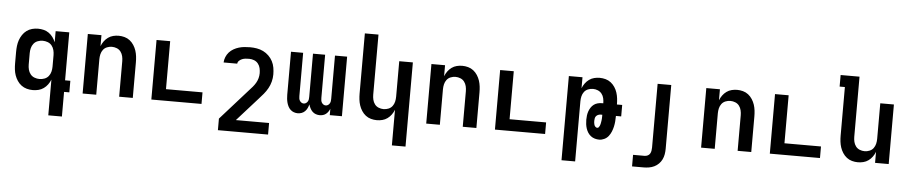

<svg xmlns="http://www.w3.org/2000/svg" viewBox="-48 -1095 7896 1670"><g transform="rotate(5 3900.0 -260.0)"><path d="M296 -93Q318 -93 339.5 -101Q361 -109 375 -126.5Q389 -144 394.5 -166Q400 -188 400 -210V-310Q400 -332 394.5 -354Q389 -376 375 -393.5Q361 -411 339.5 -419Q318 -427 296 -427Q274 -427 252.5 -419Q231 -411 217 -393.5Q203 -376 197.5 -354Q192 -332 192 -310V-210Q192 -188 197.5 -166Q203 -144 217 -126.5Q231 -109 252.5 -101Q274 -93 296 -93ZM400 215V-97Q391 -74 376 -53.5Q361 -33 340.5 -18.5Q320 -4 295.5 2Q271 8 246 8Q219 8 193.5 1Q168 -6 147 -21.5Q126 -37 111 -59.5Q96 -82 87.5 -106.5Q79 -131 76 -157.5Q73 -184 73 -210V-310Q73 -336 76 -362.5Q79 -389 87.5 -413.5Q96 -438 111 -460.5Q126 -483 147 -498.5Q168 -514 193.5 -521Q219 -528 246 -528Q271 -528 295.5 -522Q320 -516 340.5 -501.5Q361 -487 376 -466.5Q391 -446 400 -423V-520H519V-101H565V0H519V215Z M681 0V-520H800V-424Q809 -447 823.5 -467Q838 -487 858 -501.5Q878 -516 902 -522Q926 -528 950 -528Q976 -528 1001.5 -521Q1027 -514 1047.5 -498Q1068 -482 1082.5 -459.5Q1097 -437 1105 -412.5Q1113 -388 1116 -362Q1119 -336 1119 -310V0H1000V-310Q1000 -332 995 -353.5Q990 -375 977 -392.5Q964 -410 943 -418.5Q922 -427 900 -427Q878 -427 857 -418.5Q836 -410 823 -392.5Q810 -375 805 -353.5Q800 -332 800 -310V0Z M1281 0V-520H1400V-101H1719V0Z M2319 215H1881V114L2121 -155Q2136 -171 2150.5 -188Q2165 -205 2176.5 -224.5Q2188 -244 2194 -266Q2200 -288 2200 -310Q2200 -332 2195 -354Q2190 -376 2176 -393.5Q2162 -411 2141 -419Q2120 -427 2098 -427Q2082 -427 2066.5 -425.5Q2051 -424 2037 -418.5Q2023 -413 2011 -402Q1999 -391 1998 -376H1879Q1880 -400 1889.5 -423.5Q1899 -447 1915.5 -465.5Q1932 -484 1954 -496.5Q1976 -509 1999.5 -516Q2023 -523 2048 -525.5Q2073 -528 2098 -528Q2127 -528 2156.5 -523Q2186 -518 2212.5 -505Q2239 -492 2260.5 -471Q2282 -450 2295.5 -424Q2309 -398 2314 -368.5Q2319 -339 2319 -310Q2319 -278 2311 -247Q2303 -216 2287.5 -188Q2272 -160 2251.5 -135.5Q2231 -111 2209 -87L2029 114H2319Z M2751 8Q2734 8 2717 2Q2700 -4 2687.5 -16.5Q2675 -29 2667 -45Q2659 -61 2654 -78Q2650 -61 2642.5 -45Q2635 -29 2622.5 -16.5Q2610 -4 2593.5 2Q2577 8 2559 8Q2542 8 2525.5 2Q2509 -4 2496.5 -15.5Q2484 -27 2476 -42.5Q2468 -58 2463.5 -74.5Q2459 -91 2457 -108.5Q2455 -126 2455 -143V-520H2561V-143Q2561 -132 2562.5 -121.5Q2564 -111 2569.5 -102Q2575 -93 2584 -87Q2593 -81 2604 -81Q2615 -81 2624 -87Q2633 -93 2638.5 -102Q2644 -111 2645.5 -121.5Q2647 -132 2647 -143V-520H2753V-143Q2753 -132 2754.5 -121.5Q2756 -111 2761.5 -102Q2767 -93 2776 -87Q2785 -81 2796 -81Q2807 -81 2816 -87Q2825 -93 2830.5 -102Q2836 -111 2837.5 -121.5Q2839 -132 2839 -143V-520H2945V0H2839V-56Q2834 -43 2825.5 -30.5Q2817 -18 2805.5 -9Q2794 0 2780 4Q2766 8 2751 8Z M3400 215V-96Q3391 -73 3376.5 -53Q3362 -33 3342 -18.5Q3322 -4 3298 2Q3274 8 3250 8Q3224 8 3198.5 1Q3173 -6 3152.5 -22Q3132 -38 3117.5 -60.5Q3103 -83 3095 -107.5Q3087 -132 3084 -158Q3081 -184 3081 -210V-735H3200V-210Q3200 -188 3205 -166.5Q3210 -145 3223 -127.5Q3236 -110 3257 -101.5Q3278 -93 3300 -93Q3322 -93 3343 -101.5Q3364 -110 3377 -127.5Q3390 -145 3395 -166.5Q3400 -188 3400 -210V-520H3519V215Z M3681 0V-520H3800V-424Q3809 -447 3823.5 -467Q3838 -487 3858 -501.5Q3878 -516 3902 -522Q3926 -528 3950 -528Q3976 -528 4001.5 -521Q4027 -514 4047.5 -498Q4068 -482 4082.5 -459.5Q4097 -437 4105 -412.5Q4113 -388 4116 -362Q4119 -336 4119 -310V0H4000V-310Q4000 -332 3995 -353.5Q3990 -375 3977 -392.5Q3964 -410 3943 -418.5Q3922 -427 3900 -427Q3878 -427 3857 -418.5Q3836 -410 3823 -392.5Q3810 -375 3805 -353.5Q3800 -332 3800 -310V0Z M4281 0V-520H4400V-101H4719V0Z M4881 215V-520H5000V-424Q5009 -447 5023.5 -467Q5038 -487 5058 -501.5Q5078 -516 5102 -522Q5126 -528 5150 -528Q5176 -528 5201.5 -521Q5227 -514 5247.5 -498Q5268 -482 5282.5 -460Q5297 -438 5305 -413Q5313 -388 5316 -362Q5319 -336 5319 -310H5365V-210H5319Q5319 -186 5317 -162.5Q5315 -139 5310 -116.5Q5305 -94 5296 -72Q5287 -50 5272.5 -31.5Q5258 -13 5236 -2.5Q5214 8 5191 8Q5172 8 5153 2.5Q5134 -3 5118.5 -15Q5103 -27 5092.5 -43.5Q5082 -60 5076 -78.5Q5070 -97 5067.5 -116Q5065 -135 5065 -155Q5065 -174 5067.5 -192.5Q5070 -211 5076 -228.5Q5082 -246 5092.5 -262Q5103 -278 5117.5 -289Q5132 -300 5150.5 -305Q5169 -310 5188 -310H5200Q5200 -332 5195 -354Q5190 -376 5176.5 -393Q5163 -410 5142.5 -418.5Q5122 -427 5100 -427Q5078 -427 5057 -418.5Q5036 -410 5023 -392.5Q5010 -375 5005 -353.5Q5000 -332 5000 -310V215ZM5166 -93Q5174 -93 5179.5 -100Q5185 -107 5188 -114.5Q5191 -122 5192.5 -129.5Q5194 -137 5195.5 -145Q5197 -153 5198 -161Q5199 -169 5199.5 -177Q5200 -185 5200 -193.5Q5200 -202 5200 -210H5188Q5176 -210 5165.5 -206Q5155 -202 5147.5 -194Q5140 -186 5137.5 -174.5Q5135 -163 5135 -152Q5135 -143 5136 -133.5Q5137 -124 5140 -115.5Q5143 -107 5150 -100Q5157 -93 5166 -93Z M5497 215V114H5598Q5611 114 5624 108Q5637 102 5644 90.5Q5651 79 5653.5 65Q5656 51 5656 37V-520H5775V37Q5775 61 5771 85Q5767 109 5756.5 130.5Q5746 152 5729 169Q5712 186 5690.5 196.5Q5669 207 5645 211Q5621 215 5598 215Z M6081 0V-520H6200V-424Q6209 -447 6223.5 -467Q6238 -487 6258 -501.5Q6278 -516 6302 -522Q6326 -528 6350 -528Q6376 -528 6401.5 -521Q6427 -514 6447.5 -498Q6468 -482 6482.5 -459.5Q6497 -437 6505 -412.5Q6513 -388 6516 -362Q6519 -336 6519 -310V0H6400V-310Q6400 -332 6395 -353.5Q6390 -375 6377 -392.5Q6364 -410 6343 -418.5Q6322 -427 6300 -427Q6278 -427 6257 -418.5Q6236 -410 6223 -392.5Q6210 -375 6205 -353.5Q6200 -332 6200 -310V0Z M6681 0V-520H6800V-101H7119V0Z M7450 8Q7424 8 7398.5 1Q7373 -6 7352.5 -22Q7332 -38 7317.5 -60.5Q7303 -83 7295 -107.5Q7287 -132 7284 -158Q7281 -184 7281 -210V-634H7235V-735H7400V-210Q7400 -188 7405 -166.5Q7410 -145 7423 -127.5Q7436 -110 7457 -101.5Q7478 -93 7500 -93Q7522 -93 7543 -101.5Q7564 -110 7577 -127.5Q7590 -145 7595 -166.5Q7600 -188 7600 -210V-520H7719V0H7600V-96Q7591 -73 7576.5 -53Q7562 -33 7542 -18.5Q7522 -4 7498 2Q7474 8 7450 8Z"/></g></svg>

Font: Iosevka Extended
Style: Bold
Weight: 700
Width: 7
Monospace: yes
Designer: Belleve Invis
Foundry: Belleve Invis
Version: Version 32.5.0; ttfautohint (v1.8.4)